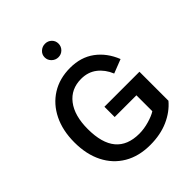

<svg xmlns="http://www.w3.org/2000/svg" viewBox="-252 -1069 1221 1221"><g transform="rotate(-45 359.0 -458.5)"><path d="M348.1 -372.6H663.1V-111.8Q617.2 -57.1 545.9 -25.6Q474.6 5.9 382.8 5.9Q280.8 5.9 206.8 -37.6Q132.8 -81.1 92.8 -160.4Q52.7 -239.7 52.7 -347.2Q52.7 -453.6 92 -533.4Q131.3 -613.3 202.4 -657.7Q273.4 -702.1 369.1 -702.1Q465.3 -702.1 533 -652.1Q600.6 -602.1 635.3 -514.6L541.5 -478Q518.1 -535.2 474.4 -569.1Q430.7 -603 368.7 -603Q277.3 -603 225.1 -535.4Q172.9 -467.8 172.9 -347.2Q172.9 -94.2 384.3 -94.2Q426.8 -94.2 472.4 -107.4Q518.1 -120.6 543.5 -137.2V-280.3H348.1ZM301.3 -863.3Q301.3 -888.7 320.1 -906Q338.9 -923.3 364.3 -923.3Q390.1 -923.3 408 -906Q425.8 -888.7 425.8 -863.3Q425.8 -837.9 408 -819.8Q390.1 -801.8 364.3 -801.8Q338.9 -801.8 320.1 -819.8Q301.3 -837.9 301.3 -863.3Z"/></g></svg>

Font: Estedad-FD SemiBold
Style: Regular
Weight: 600
Designer: Amin Abedi
Version: Version 7.3